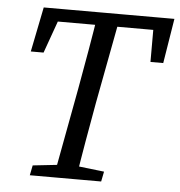

<svg xmlns="http://www.w3.org/2000/svg" viewBox="-50 -717 715 764"><g transform="rotate(5 308.0 -335.0)"><path d="M58 -491 94 -670H616L587 -491H536V-670L573 -619H119L173 -670L109 -491ZM97 0 105 -40 242 -55H261L390 -40L382 0ZM192 0 259 -360Q273 -437 286.5 -515Q300 -593 312 -670H402L334 -310Q320 -233 306.5 -155Q293 -77 281 0Z"/></g></svg>

Font: Source Serif 4
Style: Italic
Weight: 400
Italic angle: -12°
Designer: Frank Grießhammer
Foundry: Adobe Systems Incorporated
Version: Version 4.004;hotconv 1.0.116;makeotfexe 2.5.65601